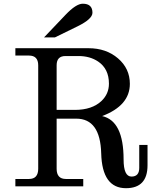

<svg xmlns="http://www.w3.org/2000/svg" viewBox="-20 -988 837 1018"><path d="M647.9 9.8Q521.5 9.8 516.6 -174.6Q511.7 -358.9 384.3 -358.9H280.3V-93.3Q280.3 -39.1 329.1 -39.1H421.4V0H61.5V-39.1H133.8Q182.6 -39.1 182.6 -93.3V-641.6Q182.6 -693.4 133.8 -693.4H61.5V-732.4H449.2Q543 -732.4 605.7 -678.5Q668.5 -624.5 668.5 -543.5Q668.5 -428.2 521.5 -372.6Q635.3 -347.2 635.3 -142.6Q635.3 -51.8 677.2 -51.8Q718.3 -51.8 718.3 -98.1V-219.7H762.2V-111.8Q762.2 9.8 647.9 9.8ZM377 -405.3Q468.3 -405.3 518.6 -453.1Q557.6 -490.7 557.6 -544.4Q557.6 -623 500.5 -661.6Q457 -690.9 396 -690.9H327.1Q280.3 -690.9 280.3 -642.1V-405.3ZM271 -789.6H213.4L326.7 -908.7Q383.3 -968.3 418.9 -968.3Q470.2 -968.3 470.2 -920.4Q470.2 -887.2 391.6 -848.6Z"/></svg>

Font: Munson
Style: Regular
Weight: 400
Designer: Paul James MIller
Foundry: High-Logic / Made with FontCreator
Version: Version 2.10;May 5, 2019;FontCreator 11.5.0.2430 64-bit